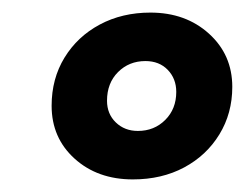

<svg xmlns="http://www.w3.org/2000/svg" viewBox="-20 -728 389 305"><path d="M191 -443Q135 -443 98.5 -476Q62 -509 62 -560Q62 -603 82.5 -636.5Q103 -670 138.5 -689Q174 -708 219 -708Q275 -708 312 -674.5Q349 -641 349 -590Q349 -548 328.5 -514.5Q308 -481 272.5 -462Q237 -443 191 -443ZM199 -520Q225 -520 242.5 -537.5Q260 -555 260 -582Q260 -603 246.5 -617Q233 -631 211 -631Q185 -631 167.5 -613.5Q150 -596 150 -568Q150 -547 164 -533.5Q178 -520 199 -520Z"/></svg>

Font: Asap Black
Style: Italic
Weight: 900
Italic angle: -6°
Designer: Pablo Cosgaya
Foundry: Omnibus-Type
Version: Version 3.001